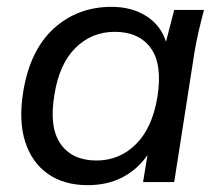

<svg xmlns="http://www.w3.org/2000/svg" viewBox="-20 -532 645 561"><path d="M236 9Q167 9 120 -24Q73 -57 53.5 -118Q34 -179 48 -265Q68 -386 137.5 -449Q207 -512 306 -512Q365 -512 407.5 -485Q450 -458 465 -410L489 -503H576Q568 -473 561 -443Q554 -413 549 -384L489 0H398L411 -79Q382 -37 338 -14Q294 9 236 9ZM262 -63Q329 -63 377 -110.5Q425 -158 440 -249Q455 -344 420.5 -391.5Q386 -439 315 -439Q248 -439 200.5 -392Q153 -345 139 -255Q123 -160 157 -111.5Q191 -63 262 -63Z"/></svg>

Font: Mulish Medium
Style: Italic
Weight: 500
Italic angle: -9°
Designer: Vernon Adams
Foundry: Vernon Adams
Version: Version 3.603; ttfautohint (v1.8.3)